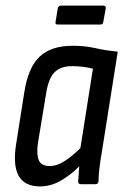

<svg xmlns="http://www.w3.org/2000/svg" viewBox="-20 -660 450 688"><path d="M123 8Q13 8 38 -145L67 -329Q81 -419 122.5 -457.5Q164 -496 240 -496Q285 -496 321.5 -487.5Q358 -479 402 -475L346 -122Q333 -48 333 -10Q332 0 322 0H270Q260 0 260 -10Q261 -22 262 -36Q263 -50 264 -64Q231 -31 196 -11.5Q161 8 123 8ZM159 -65Q183 -65 209.5 -81.5Q236 -98 268 -129L313 -414Q275 -423 238 -423Q197 -423 175 -400.5Q153 -378 145 -323L116 -148Q110 -107 119 -86Q128 -65 159 -65ZM187 -572Q177 -572 179 -581L187 -630Q189 -640 199 -640H350Q360 -640 359 -630L350 -581Q349 -572 340 -572Z"/></svg>

Font: Sofia Sans Condensed Medium
Style: Italic
Weight: 500
Italic angle: -9°
Designer: Botio Nikoltchev, Ani Petrova
Foundry: lettersoup
Version: Version 4.101; ttfautohint (v1.8.4.7-5d5b)